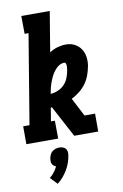

<svg xmlns="http://www.w3.org/2000/svg" viewBox="-106 -794 711 1110"><g transform="rotate(-10 250.0 -239.0)"><path d="M1 0V-105H38L125 -630H102L101 -735H268L229 -499Q252 -514 277 -521Q302 -528 327 -528Q354 -528 376.5 -516.5Q399 -505 413 -484.5Q427 -464 431 -438Q435 -412 431 -386Q426 -359 417 -333Q408 -307 391.5 -284Q375 -261 352.5 -243Q330 -225 305 -213L361 -105H423V0H282L184 -184H177L164 -105H187L188 0ZM190 -262Q211 -263 232.5 -272Q254 -281 270 -297Q286 -313 294.5 -334Q303 -355 307 -376Q308 -384 309 -391Q310 -398 310 -405Q310 -412 307.5 -419Q305 -426 298 -426Q288 -426 278 -422Q268 -418 259.5 -411Q251 -404 244 -396Q237 -388 231 -379Q225 -370 220.5 -360.5Q216 -351 212 -341Q208 -331 204.5 -321.5Q201 -312 198.5 -302Q196 -292 194 -282Q192 -272 190 -262ZM140 257 101 216Q116 204 128 188.5Q140 173 148 156Q141 154 135 149Q129 144 125.5 137Q122 130 122 122Q122 114 123 105Q125 95 129.5 84.5Q134 74 143 66.5Q152 59 163 55.5Q174 52 185 52Q196 52 206 55.5Q216 59 222 66.5Q228 74 229.5 84.5Q231 95 229 105Q226 127 218.5 148Q211 169 199.5 188.5Q188 208 173 225.5Q158 243 140 257Z"/></g></svg>

Font: Iosevka Curly Slab Extrabold
Style: Italic
Weight: 800
Italic angle: -9°
Monospace: yes
Designer: Belleve Invis
Foundry: Belleve Invis
Version: Version 22.1.2; ttfautohint (v1.8.4)